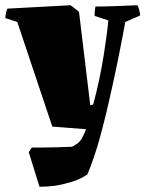

<svg xmlns="http://www.w3.org/2000/svg" viewBox="-39 -502 556 734"><path d="M112 212 71 80 82 62Q93 62 120.5 62Q148 62 180 61Q212 60 236 59Q240 58 257 46.5Q274 35 290 -8L161 -18L27 -418L-19 -433Q-18 -442 -16.5 -451Q-15 -460 -11 -469L231 -482L263 -457L306 -100L317 -102Q330 -149 340.5 -199Q351 -249 358 -294Q365 -339 369.5 -373.5Q374 -408 375 -424L323 -441Q322 -459 326 -477Q354 -477 399 -478.5Q444 -480 487 -482Q491 -472 493.5 -462.5Q496 -453 497 -443L440 -418Q436 -394 430 -364.5Q424 -335 415.5 -291Q407 -247 392 -179Q365 -55 342.5 25.5Q320 106 295 165Q267 184 232.5 194Q198 204 173 208Q157 210 141.5 211Q126 212 112 212Z"/></svg>

Font: Labrada Black
Style: Regular
Weight: 900
Designer: Mercedes Jáuregui
Foundry: Omnibus-Type Team
Version: Version 1.000; ttfautohint (v1.8.4.7-5d5b)